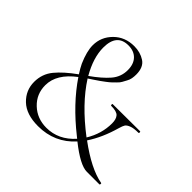

<svg xmlns="http://www.w3.org/2000/svg" viewBox="-159 -823 1013 1013"><g transform="rotate(45 347.0 -317.0)"><path d="M690 -12Q693 -12 693.5 -9Q694 -6 693 -3Q692 0 690 0H596Q546 0 448 -78Q367 12 244 12Q156 12 110 -32Q64 -76 64 -139Q64 -198 100 -242Q136 -286 203 -334Q185 -362 174 -385Q146 -449 146 -494Q146 -556 191 -601Q236 -646 305 -646Q350 -646 384 -624Q418 -602 418 -547Q418 -532 415.5 -518Q413 -504 405.5 -491Q398 -478 393 -468Q388 -458 374.5 -445Q361 -432 354.5 -425.5Q348 -419 330 -405.5Q312 -392 305.5 -387.5Q299 -383 277.5 -368.5Q256 -354 251 -351Q325 -235 467 -127Q510 -197 510 -275Q510 -306 496.5 -321.5Q483 -337 441 -337Q438 -337 437.5 -343Q437 -349 441 -349L643 -350Q647 -350 647 -344Q647 -338 643 -338Q608 -338 589.5 -330.5Q571 -323 565 -313.5Q559 -304 553 -283Q526 -187 480 -118Q602 -28 690 -12ZM194 -525Q194 -450 244 -363Q305 -406 337.5 -444Q370 -482 370 -532Q370 -577 346 -602Q322 -627 280 -627Q194 -627 194 -525ZM281 -13Q371 -13 437 -87Q434 -90 426 -96Q292 -202 211 -322Q118 -252 118 -168Q118 -102 165 -57.5Q212 -13 281 -13Z"/></g></svg>

Font: t
Style: Regular
Weight: 300
Designer: Christian Thalmann (Catharsis Fonts)
Version: Version 1.000;PS 002.000;hotconv 1.0.88;makeotf.lib2.5.64775